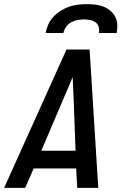

<svg xmlns="http://www.w3.org/2000/svg" viewBox="-36 -910 606 930"><path d="M-16 0 286 -670H398L440 0H338L333 -94H127L86 0ZM330 -180 320 -447Q319 -469 318 -491.5Q317 -514 316 -537Q307 -514 297 -491.5Q287 -469 278 -447L164 -180ZM185 -750Q189 -771 198 -791.5Q207 -812 223 -829Q239 -846 259 -858.5Q279 -871 300 -878Q321 -885 342.5 -887.5Q364 -890 385 -890Q406 -890 426.5 -887.5Q447 -885 465 -878Q483 -871 498 -858.5Q513 -846 522 -829Q531 -812 532 -791.5Q533 -771 529 -750H443Q446 -765 442 -779.5Q438 -794 426.5 -802Q415 -810 400 -813Q385 -816 370 -816Q355 -816 339 -813Q323 -810 308.5 -802Q294 -794 284 -779.5Q274 -765 271 -750Z"/></svg>

Font: Lode Dark Term
Style: Bold Italic
Weight: 700
Italic angle: -11°
Monospace: yes
Designer: Belleve Invis
Foundry: Belleve Invis
Version: Version 29.2.0